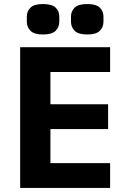

<svg xmlns="http://www.w3.org/2000/svg" viewBox="-20 -932 640 952"><path d="M80 0V-698H526V-575H230V-415H516V-292H230V-123H526V0ZM193 -761Q149 -761 131 -779.5Q113 -798 113 -824V-850Q113 -876 131 -894Q149 -912 193 -912Q238 -912 256 -894Q274 -876 274 -850V-824Q274 -798 256 -779.5Q238 -761 193 -761ZM413 -761Q368 -761 350 -779.5Q332 -798 332 -824V-850Q332 -876 350 -894Q368 -912 413 -912Q457 -912 475 -894Q493 -876 493 -850V-824Q493 -798 475 -779.5Q457 -761 413 -761Z"/></svg>

Font: Lilex Nerd Font
Style: Bold
Weight: 700
Designer: Mike Abbink, Paul van der Laan, Pieter van Rosmalen, Mikhael Khrustik
Foundry: Mikhael Khrustik
Version: Version 2.400; ttfautohint (v1.8.4.7-5d5b);Nerd Fonts 3.3.0